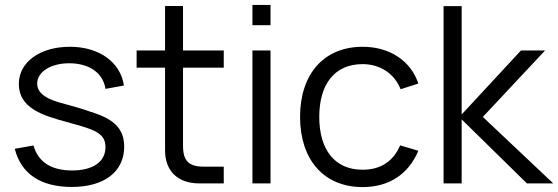

<svg xmlns="http://www.w3.org/2000/svg" viewBox="-20 -745 2268 780"><path d="M272 14.5C403.5 14.5 484.5 -47.5 484.5 -149C484.5 -213.5 452 -254.5 371.5 -283C339.5 -294.5 300.5 -307 263.5 -317C208 -332 131 -349 131 -405.5C131 -453.5 187.5 -488 260.5 -488C342.5 -488 398.5 -449 408.5 -384L483.5 -397.5C469.5 -492.5 383 -555 264 -555C142 -555 56.5 -492.5 56.5 -404C56.5 -306 152 -276 254.5 -248.5C296 -237.5 330.5 -227 350.5 -219C395.5 -201 408.5 -179 408.5 -147.5C408.5 -87.5 357.5 -52.5 273 -52.5C189 -52.5 135.5 -86 116 -154L40 -140.5C66 -37.5 146.5 14.5 272 14.5Z M535 -470H650.5V-133.5C650.5 -50.5 702.5 0 788.5 0H889V-68H808C746.5 -68 723.5 -91.5 723.5 -153.5V-470H889V-540H723.5V-720.5H650.5V-540H535Z M1079 -642.5V-725H1005.5V-642.5ZM1079 0V-540H1005.5V0Z M1453 15C1560 15 1639 -36.5 1679.5 -132.5L1605.5 -154.5C1578.5 -90.5 1527.5 -55.5 1453 -55.5C1337 -55.5 1277 -140.5 1277 -270C1277 -402.5 1339 -484.5 1453 -484.5C1524 -484.5 1582 -446.5 1607.5 -382.5L1679.5 -405.5C1649.5 -497.5 1563 -555 1453.5 -555C1295.5 -555 1199 -444 1199 -270C1199 -97.5 1294.5 15 1453 15Z M1782 0H1855.5V-260L2120.5 0H2227.5L1941.5 -270L2194.5 -540H2096.5L1855.5 -280V-720H1782Z"/></svg>

Font: Vela Sans
Style: Regular
Weight: 400
Designer: Principal design: Mikhail Sharanda - project Manrope.
Design modification: Ravid Balaliev
Foundry: Mikhail Sharanda
Version: Version 1.001